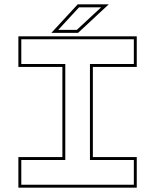

<svg xmlns="http://www.w3.org/2000/svg" viewBox="-20 -868 718 888"><path d="M65 0V-141.5H268.5V-558.5H65V-700H612.5V-558.5H409.5V-141.5H612.5V0ZM78.5 -13.5H599V-128H396V-572H599V-686.5H78.5V-572H282V-128H78.5ZM217.5 -716 339.5 -848H483L341 -716ZM249.5 -730H335.5L447.5 -834H345.5Z"/></svg>

Font: Tourney Expanded Thin
Style: Regular
Weight: 100
Width: 7
Designer: Tyler Finck
Foundry: Etcetera Type Co
Version: Version 1.010; ttfautohint (v1.8.3)